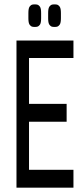

<svg xmlns="http://www.w3.org/2000/svg" viewBox="-20 -862 378 882"><path d="M113.3 -82H317.4V0H55.7V-675.8H317.4V-595.7H113.3V-384.8H286.1V-302.7H113.3ZM259.8 -801.8Q259.8 -801.8 259.8 -778.3Q259.8 -757.8 254.9 -750L252.9 -747.1L249 -743.2Q244.1 -738.3 232.4 -738.3H228.5Q216.8 -738.3 211.9 -743.2L208 -747.1L206.1 -750Q201.2 -757.8 201.2 -778.3Q201.2 -778.3 201.2 -801.8Q201.2 -822.3 206.1 -830.1L208 -833L211.9 -836.9Q216.8 -841.8 228.5 -841.8H232.4Q244.1 -841.8 249 -836.9L252.9 -833L254.9 -830.1Q259.8 -822.3 259.8 -801.8ZM168.9 -801.8V-778.3Q168.9 -757.8 164.1 -750L162.1 -747.1L158.2 -743.2Q153.3 -738.3 141.6 -738.3H137.7Q126 -738.3 121.1 -743.2L117.2 -747.1L115.2 -750Q110.4 -757.8 110.4 -778.3V-801.8Q110.4 -822.3 115.2 -830.1L117.2 -833L121.1 -836.9Q126 -841.8 137.7 -841.8H141.6Q153.3 -841.8 158.2 -836.9L162.1 -833L164.1 -830.1Q168.9 -822.3 168.9 -801.8Z"/></svg>

Font: Vancouver Drive
Style: Regular
Weight: 400
Designer: Valery Zaveryaev
Foundry: Cyreal (www.cyreal.org)
Version: Version 1.06